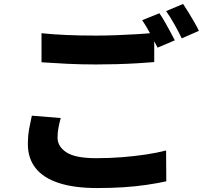

<svg xmlns="http://www.w3.org/2000/svg" viewBox="-20 -892 1040 971"><path d="M190 -724Q246 -718 315.5 -715Q385 -712 465 -712Q514 -712 567.5 -714Q621 -716 671.5 -719Q722 -722 760 -726V-578Q725 -575 674.5 -572Q624 -569 569 -567.5Q514 -566 466 -566Q386 -566 318.5 -569.5Q251 -573 190 -577ZM287 -295Q280 -269 275.5 -245Q271 -221 271 -196Q271 -151 316 -121.5Q361 -92 467 -92Q534 -92 597 -97Q660 -102 717 -110.5Q774 -119 820 -131L821 25Q775 35 720.5 43Q666 51 604 55Q542 59 472 59Q354 59 276 33Q198 7 159.5 -42.5Q121 -92 121 -162Q121 -207 128 -243.5Q135 -280 141 -307ZM786 -825Q799 -807 813.5 -781.5Q828 -756 841.5 -731Q855 -706 864 -688L777 -651Q761 -682 740 -721.5Q719 -761 699 -790ZM906 -872Q919 -853 934.5 -827.5Q950 -802 964 -777.5Q978 -753 986 -736L899 -698Q884 -730 862 -769Q840 -808 820 -836Z"/></svg>

Font: Noto Sans KR ExtraBold
Style: Regular
Weight: 800
Designer: Ryoko NISHIZUKA  (kana, bopomofo & ideographs); Paul D. Hunt (Latin, Greek & Cyrillic); Sandoll Communications , Soo-you
Foundry: Adobe
Version: Version 2.004-H2;hotconv 1.0.118;makeotfexe 2.5.65603